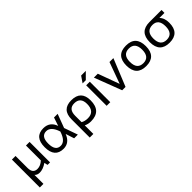

<svg xmlns="http://www.w3.org/2000/svg" viewBox="222 -1955 3398 3398"><g transform="rotate(-45 1921.0 -256.0)"><path d="M515.1 -512.7V0H453.1L437.5 -65.4Q344.2 0 259.8 0Q196.3 0 163.6 -39.1V185.5H73.2V-512.7H163.6V-213.9Q163.6 -75.2 276.9 -75.2Q354.5 -75.2 424.8 -140.1V-512.7Z M637.2 -256.3Q637.2 -512.7 856.9 -512.7Q1018.6 -512.7 1073.7 -354.5L1126.5 -512.7H1217.8L1121.1 -254.9L1210.9 0H1118.2L1066.4 -161.1Q1004.9 0 856.9 0Q638.2 0 637.2 -256.3ZM856.9 -73.2Q971.7 -73.2 1030.3 -258.3Q971.7 -439.5 856.9 -439.5Q727.5 -439.5 727.5 -258.3Q727.5 -73.2 856.9 -73.2Z M1413.1 -109.4Q1466.3 -78.1 1541.5 -78.1Q1710.9 -78.1 1710.9 -268.6Q1710.9 -437.5 1557.1 -437.5Q1413.1 -437.5 1413.1 -268.6ZM1558.1 -512.7Q1799.8 -512.7 1799.8 -268.6Q1799.8 0 1542 0Q1470.7 0 1413.1 -29.3V185.5H1322.8V-268.6Q1322.8 -512.7 1558.1 -512.7Z M2022 -512.7V0H1931.6V-512.7ZM1991.2 -698.2H2107.9L1991.2 -581.5H1911.1Z M2124.5 -512.7H2222.2L2369.1 -110.8L2515.1 -512.7H2612.8L2404.3 0H2320.3Z M2925.3 -73.2Q3079.1 -73.2 3079.1 -258.3Q3079.1 -439.5 2925.3 -439.5Q2771.5 -439.5 2771.5 -258.3Q2771.5 -73.2 2925.3 -73.2ZM2681.2 -256.3Q2681.2 -512.7 2925.3 -512.7Q3169.4 -512.7 3169.4 -256.3Q3169.4 -0.5 2925.3 -0.5Q2682.1 -0.5 2681.2 -256.3Z M3511.2 -73.2Q3665 -73.2 3665 -258.3Q3665 -439.5 3516.1 -439.5Q3357.4 -439.5 3357.4 -258.3Q3357.4 -73.2 3511.2 -73.2ZM3267.1 -256.3Q3267.1 -512.7 3516.1 -512.7H3817.4V-439.5H3689.9Q3755.4 -376.5 3755.4 -256.3Q3755.4 -0.5 3511.2 -0.5Q3268.1 -0.5 3267.1 -256.3Z"/></g></svg>

Font: Voltera
Style: Regular
Weight: 400
Designer: Bernd Montag
Version: Version 1.301